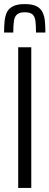

<svg xmlns="http://www.w3.org/2000/svg" viewBox="-26 -919 242 939"><path d="M63 0V-688H127V0ZM95 -899Q131 -899 151.5 -889Q172 -879 181.5 -860Q191 -841 193.5 -816Q196 -791 196 -760H150Q150 -793 147.5 -815Q145 -837 133.5 -848Q122 -859 95 -859Q69 -859 57 -848Q45 -837 42 -815.5Q39 -794 39 -760H-6Q-6 -791 -3.5 -816Q-1 -841 8 -859.5Q17 -878 38 -888.5Q59 -899 95 -899Z"/></svg>

Font: Saira ExtraCondensed
Style: Regular
Weight: 400
Width: 2
Designer: Hector Gatti with collaboration of the Omnibus-Type team
Foundry: Omnibus-Type
Version: Version 1.101